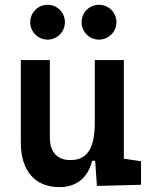

<svg xmlns="http://www.w3.org/2000/svg" viewBox="-20 -767 626 797"><path d="M227.5 9.8C296.4 9.8 345.7 -29.3 362.3 -99.6H375L382.3 4.9L565.4 0V-97.7L494.1 -108.4V-517.6H373.5V-258.8C373.5 -146 338.9 -102.5 271.5 -102.5C218.3 -102.5 187 -135.7 187 -195.3V-517.6H66.4V-175.8C66.4 -57.6 125 9.8 227.5 9.8ZM390.6 -602.5C430.7 -602.5 463.4 -634.8 463.4 -674.8C463.4 -715.3 430.7 -747.1 390.6 -747.1C351.1 -747.1 318.8 -715.3 318.8 -674.8C318.8 -634.8 351.1 -602.5 390.6 -602.5ZM177.7 -602.5C217.3 -602.5 249.5 -634.8 249.5 -674.8C249.5 -715.3 217.3 -747.1 177.7 -747.1C137.7 -747.1 105.5 -715.3 105.5 -674.8C105.5 -634.8 137.7 -602.5 177.7 -602.5Z"/></svg>

Font: Cascadia Mono SemiBold
Style: Regular
Weight: 600
Monospace: yes
Designer: Aaron Bell
Foundry: Saja Typeworks
Version: Version 2404.023